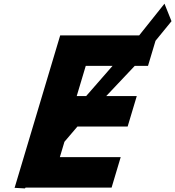

<svg xmlns="http://www.w3.org/2000/svg" viewBox="-20 -1017 950 1041"><path d="M590.3 -660 447 -496H395.9L445 -660ZM823.2 -795.9 909.9 -902 871.8 -997 734.5 -825H306.3L59.6 0L58.5 1.4L115.1 4.5L118.8 0H585.1L634.4 -165H304.5L329.4 -248.3L399.9 -331H672.1L721.5 -496H555.8L710.7 -660H782.5Z"/></svg>

Font: Hussar
Style: BdSuprExtOblThree
Weight: 700
Foundry: Cannot Into Space Fonts
Version: Version 2.00